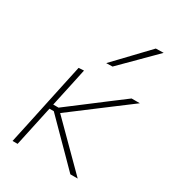

<svg xmlns="http://www.w3.org/2000/svg" viewBox="-188 -882 888 985"><g transform="rotate(30 256.0 -389.5)"><path d="M42.5 0Q54.5 -56.5 66 -108.5Q77 -160.5 90 -221L100.5 -270.5Q113.5 -331.5 125 -385Q136.5 -438 148.5 -494L179.5 -496Q167.5 -440 156 -386Q144 -332 131 -271L130 -266H161.5L267 -346Q316 -383 365 -420.5Q414 -457.5 462.5 -494H511.5Q455 -451.5 398.2 -408.8Q341.5 -366 284.5 -323L182.5 -246L428.5 0H385Q348.5 -37 312.5 -73.5Q276.5 -110 239.5 -147L149.5 -238H124L120 -220.5Q107 -160 95.8 -108.2Q84.5 -56.5 72.5 0ZM259 -586Q306 -635.5 351.5 -683Q396.5 -730 442 -778L488 -779L392 -683L296 -587Z"/></g></svg>

Font: Heraclito Thin
Style: Italic
Weight: 100
Italic angle: -12°
Designer: Kostas Bartsokas (font) & Cristiano Sobral (main changes)
Foundry: Kostas Bartsokas (font) & Cristiano Sobral (main changes)
Version: Version 1.00;July 8, 2020;FontCreator 13.0.0.2655 64-bit